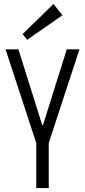

<svg xmlns="http://www.w3.org/2000/svg" viewBox="-20 -949 429 969"><path d="M8 -700H73L193 -318H197L317 -700H381L226 -227H163ZM163 -260H226V0H163ZM295 -872 117 -748 94 -777 250 -929Z"/></svg>

Font: Pathway Extreme Condensed ExtraLight
Style: Regular
Weight: 250
Width: 3
Version: Version 1.001;gftools[0.9.26]